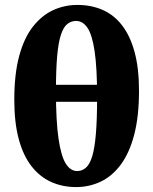

<svg xmlns="http://www.w3.org/2000/svg" viewBox="-20 -744 622 779"><path d="M289 15Q342 15 388.5 -7Q435 -29 470 -76Q505 -123 524.5 -197.5Q544 -272 544 -376Q544 -467 526 -533Q508 -599 475 -641.5Q442 -684 396 -704Q350 -724 294 -724Q242 -724 196 -703Q150 -682 114 -636.5Q78 -591 58 -517.5Q38 -444 38 -339Q38 -247 56 -180Q74 -113 107.5 -70Q141 -27 187 -6Q233 15 289 15ZM293 -50Q266 -50 247 -80Q228 -110 217.5 -181Q207 -252 207 -374Q207 -461 212 -517Q217 -573 227.5 -604Q238 -635 253.5 -647Q269 -659 289 -659Q316 -659 335 -631Q354 -603 364 -535.5Q374 -468 374 -350Q374 -259 369 -200.5Q364 -142 354 -109.5Q344 -77 328.5 -63.5Q313 -50 293 -50ZM152 -331H430V-400H152Z"/></svg>

Font: Source Serif 4 ExtraBold
Style: Regular
Weight: 800
Designer: Frank Grießhammer
Foundry: Adobe Systems Incorporated
Version: Version 4.004;hotconv 1.0.116;makeotfexe 2.5.65601